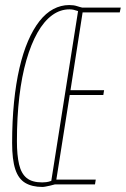

<svg xmlns="http://www.w3.org/2000/svg" viewBox="-20 -730 498 760"><path d="M356 0H197Q187 3 177.5 5Q168 7 160.5 8.5Q153 10 148 10Q107 10 80 -6Q53 -22 40.5 -60Q28 -98 28 -164Q28 -251 35.5 -325.5Q43 -400 57 -460.5Q71 -521 91 -567.5Q111 -614 136 -646Q161 -678 191 -694Q221 -710 254 -710Q263 -710 270.5 -709Q278 -708 284 -706Q290 -704 295.5 -702.5Q301 -701 305 -700H458L454 -681H307L259 -373H392L389 -354H256L203 -19H359ZM183 -14 289 -686Q287 -687 284.5 -687.5Q282 -688 279 -689Q276 -690 272.5 -691Q269 -692 264.5 -692.5Q260 -693 255 -693Q218 -693 186 -669.5Q154 -646 128.5 -601Q103 -556 84.5 -492Q66 -428 56.5 -347Q47 -266 47 -171Q47 -116 55.5 -79.5Q64 -43 85.5 -25.5Q107 -8 147 -8Q154 -8 163 -9Q172 -10 183 -14Z"/></svg>

Font: Georama ExtraCondensed Thin
Style: Italic
Weight: 100
Width: 2
Italic angle: -9°
Designer: Jean-Baptiste Levee
Foundry: Production Type
Version: Version 1.001